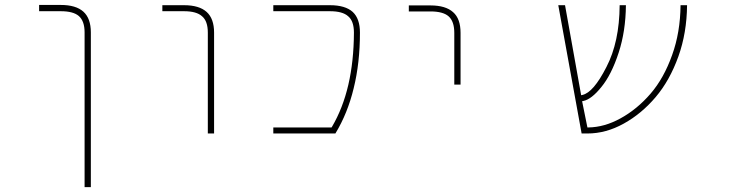

<svg xmlns="http://www.w3.org/2000/svg" viewBox="-20 -565 3040 779"><path d="M323.2 194.3V-433.6Q323.2 -479.5 299.8 -500Q277.3 -519.5 226.6 -519.5H138.7V-544.9H226.6Q288.1 -544.9 318.4 -517.6Q348.6 -490.2 348.6 -433.6V194.3Z M823.2 -23.4V-432.6Q823.2 -479.5 799.8 -499Q777.3 -519.5 726.6 -519.5H638.7V-543.9H726.6Q788.1 -543.9 818.4 -516.6Q848.6 -489.3 848.6 -432.6V-23.4Z M1088.9 -23.4V-47.9H1325.2L1327.1 -50.8Q1415 -200.2 1416 -432.6Q1416 -479.5 1392.6 -499Q1370.1 -519.5 1318.4 -519.5H1088.9V-543.9H1318.4Q1380.9 -543.9 1411.1 -516.6Q1440.4 -489.3 1440.4 -432.6Q1440.4 -309.6 1415 -207Q1390.6 -105.5 1340.8 -23.4Z M1823.2 -221.7V-431.6Q1823.2 -478.5 1799.8 -499Q1777.3 -518.6 1726.6 -518.6H1638.7V-543H1726.6Q1788.1 -543 1818.4 -515.6Q1848.6 -489.3 1848.6 -431.6V-221.7Z M2339.8 -23.4 2245.1 -543.9H2272.5L2337.9 -178.7L2342.8 -179.7Q2387.7 -189.5 2440.4 -293Q2493.2 -394.5 2494.1 -543.9H2519.5Q2518.6 -438.5 2490.2 -351.6Q2460.9 -261.7 2419.9 -211.9Q2379.9 -162.1 2346.7 -155.3L2341.8 -154.3L2363.3 -47.9H2367.2Q2432.6 -48.8 2498 -85Q2565.4 -122.1 2619.6 -185.1Q2673.8 -248 2707 -341.8Q2740.2 -433.6 2741.2 -543.9H2767.6Q2766.6 -431.6 2732.4 -335.9Q2697.3 -238.3 2640.1 -170.9Q2583 -103.5 2510.7 -63.5Q2438.5 -23.4 2363.3 -23.4Z"/></svg>

Font: Mgen+ 1mn thin
Style: Regular
Weight: 100
Designer: [Source Han Sans]
Ryoko NISHIZUKA  (kana & ideographs); Paul D. Hunt (Latin, Greek & Cyrillic); Wenlong ZHANG  (bopomofo
Version: Version 1.059.20150602